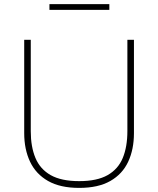

<svg xmlns="http://www.w3.org/2000/svg" viewBox="-20 -907 772 936"><path d="M366 9Q273.5 9 214.2 -24.8Q155 -58.5 126.5 -118.8Q98 -179 98 -258V-713H130V-267Q130 -191.5 152.8 -137Q175.5 -82.5 227.2 -53.2Q279 -24 366 -24Q453 -24 504.5 -53.2Q556 -82.5 578.5 -137Q601 -191.5 601 -268V-713H633V-258Q633 -179 605 -118.8Q577 -58.5 518 -24.8Q459 9 366 9ZM221 -859V-887H513V-859Z"/></svg>

Font: Heraclito Thin
Style: Regular
Weight: 100
Designer: Kostas Bartsokas (font) & Cristiano Sobral (main changes)
Foundry: Kostas Bartsokas (font) & Cristiano Sobral (main changes)
Version: Version 1.00;July 8, 2020;FontCreator 13.0.0.2655 64-bit